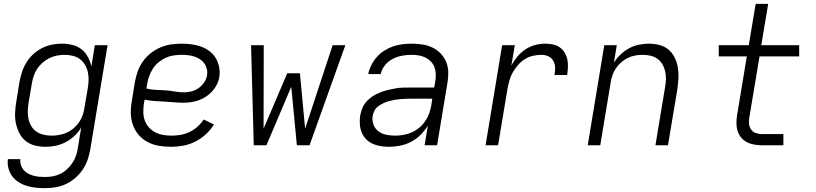

<svg xmlns="http://www.w3.org/2000/svg" viewBox="-20 -755 4240 998"><path d="M214 223Q189 223 165 220.5Q141 218 118.5 211Q96 204 76.5 191.5Q57 179 43.5 161Q30 143 24 120Q18 97 21 72H86Q84 88 88.5 102.5Q93 117 102.5 128Q112 139 125 146.5Q138 154 152.5 158Q167 162 182.5 163.5Q198 165 214 165Q234 165 254 161.5Q274 158 293.5 148.5Q313 139 329 124Q345 109 357 91Q369 73 375.5 53Q382 33 385 13L402 -92Q388 -68 367 -48.5Q346 -29 321 -16Q296 -3 269.5 2.5Q243 8 217 8Q188 8 160.5 1Q133 -6 112.5 -23Q92 -40 80 -64Q68 -88 62.5 -115Q57 -142 58.5 -170.5Q60 -199 65 -228L81 -328Q86 -354 94 -379.5Q102 -405 116.5 -429Q131 -453 152 -472.5Q173 -492 197.5 -504.5Q222 -517 248.5 -522.5Q275 -528 301 -528Q329 -528 356 -521.5Q383 -515 403.5 -499Q424 -483 436.5 -459.5Q449 -436 455 -410L473 -520H539L449 23Q444 50 435 76.5Q426 103 409.5 127Q393 151 370.5 170.5Q348 190 322 202Q296 214 268.5 218.5Q241 223 214 223ZM249 -50Q268 -50 288 -53.5Q308 -57 327 -65.5Q346 -74 362.5 -88Q379 -102 391 -119.5Q403 -137 409.5 -156Q416 -175 419 -195L436 -295Q440 -317 440.5 -338.5Q441 -360 436.5 -380.5Q432 -401 421.5 -418.5Q411 -436 395 -448Q379 -460 358 -465Q337 -470 315 -470Q296 -470 275.5 -466Q255 -462 236 -452.5Q217 -443 200.5 -428.5Q184 -414 172.5 -396Q161 -378 154.5 -358Q148 -338 145 -318L128 -218Q125 -197 124.5 -176Q124 -155 128.5 -135Q133 -115 143.5 -98Q154 -81 170.5 -70Q187 -59 207.5 -54.5Q228 -50 249 -50Z M871 8Q838 8 807 3Q776 -2 749 -16Q722 -30 702 -52.5Q682 -75 671.5 -103.5Q661 -132 660 -164Q659 -196 665 -228L681 -328Q686 -356 695.5 -383Q705 -410 722 -434.5Q739 -459 763 -478Q787 -497 814 -508.5Q841 -520 869 -524Q897 -528 924 -528Q951 -528 976.5 -524.5Q1002 -521 1025.5 -512.5Q1049 -504 1069 -489Q1089 -474 1101.5 -453Q1114 -432 1119 -406.5Q1124 -381 1120 -355Q1117 -335 1107.5 -316Q1098 -297 1083.5 -281Q1069 -265 1051 -253Q1033 -241 1013.5 -234Q994 -227 973.5 -224Q953 -221 934 -221Q908 -221 883 -223.5Q858 -226 832.5 -227Q807 -228 781.5 -230Q756 -232 732 -237L728 -218Q725 -196 725 -173.5Q725 -151 732 -130.5Q739 -110 753 -94Q767 -78 785.5 -68Q804 -58 826 -54Q848 -50 871 -50Q894 -50 918 -54Q942 -58 964.5 -68.5Q987 -79 1006 -96Q1025 -113 1039 -134L1092 -108Q1075 -80 1050 -57Q1025 -34 995 -19Q965 -4 933.5 2Q902 8 871 8ZM936 -275Q955 -275 975 -280Q995 -285 1012 -297Q1029 -309 1041 -326.5Q1053 -344 1056 -363Q1059 -380 1055 -396.5Q1051 -413 1042 -425.5Q1033 -438 1019.5 -447Q1006 -456 990.5 -461Q975 -466 958.5 -468Q942 -470 925 -470Q904 -470 883 -467Q862 -464 842 -455Q822 -446 804.5 -431.5Q787 -417 775 -398.5Q763 -380 755.5 -359.5Q748 -339 745 -318L741 -295Q765 -289 789.5 -288Q814 -287 838.5 -285.5Q863 -284 887 -279.5Q911 -275 936 -275Z M1299 0 1285 -520H1351L1350 -86L1473 -374H1539L1566 -86L1709 -520H1775L1589 0H1523L1494 -304L1365 0Z M2003 8Q2003 8 2003 8Q2003 8 2003 8H2002Q1980 8 1958 4.5Q1936 1 1916.5 -8Q1897 -17 1882.5 -32Q1868 -47 1860 -67Q1852 -87 1850.5 -109Q1849 -131 1852 -154Q1856 -173 1863.5 -192.5Q1871 -212 1885.5 -228Q1900 -244 1918.5 -255.5Q1937 -267 1956 -274.5Q1975 -282 1995 -287Q2015 -292 2035 -295.5Q2055 -299 2075 -299.5Q2095 -300 2114 -300H2237L2243 -335Q2246 -354 2245 -372.5Q2244 -391 2237.5 -407.5Q2231 -424 2218.5 -436.5Q2206 -449 2190 -456.5Q2174 -464 2156 -467Q2138 -470 2119 -470Q2095 -470 2070 -465.5Q2045 -461 2021.5 -449Q1998 -437 1981 -416Q1964 -395 1959 -370H1894Q1899 -394 1910.5 -417Q1922 -440 1939 -459Q1956 -478 1978 -492Q2000 -506 2023.5 -514Q2047 -522 2071 -525Q2095 -528 2119 -528Q2147 -528 2174.5 -524Q2202 -520 2226.5 -508.5Q2251 -497 2269.5 -478Q2288 -459 2298.5 -434.5Q2309 -410 2310 -382Q2311 -354 2306 -326L2252 0H2187L2204 -102Q2188 -76 2166 -54Q2144 -32 2117 -18Q2090 -4 2060.5 2Q2031 8 2003 8ZM2035 -50Q2056 -50 2078 -54Q2100 -58 2120.5 -67Q2141 -76 2159 -91Q2177 -106 2190 -125Q2203 -144 2210.5 -165Q2218 -186 2222 -208L2227 -242H2114Q2100 -242 2086 -241.5Q2072 -241 2057.5 -239.5Q2043 -238 2029 -235.5Q2015 -233 2000.5 -229Q1986 -225 1972.5 -218.5Q1959 -212 1946.5 -203Q1934 -194 1927 -180.5Q1920 -167 1917 -153Q1913 -129 1921.5 -107Q1930 -85 1947.5 -72Q1965 -59 1988 -54.5Q2011 -50 2035 -50Z M2504 0 2590 -520H2656L2638 -414Q2651 -439 2669.5 -461Q2688 -483 2711.5 -498.5Q2735 -514 2761.5 -521Q2788 -528 2814 -528Q2835 -528 2854.5 -524Q2874 -520 2889.5 -509Q2905 -498 2915 -481.5Q2925 -465 2929 -445.5Q2933 -426 2932 -405.5Q2931 -385 2928 -365H2862Q2866 -384 2865.5 -403Q2865 -422 2856.5 -438Q2848 -454 2831 -462Q2814 -470 2795 -470Q2773 -470 2750.5 -465Q2728 -460 2708 -447.5Q2688 -435 2672.5 -417Q2657 -399 2645.5 -379Q2634 -359 2628 -337Q2622 -315 2618 -294L2569 0Z M3035 0 3121 -520H3186L3171 -429Q3185 -452 3205.5 -471.5Q3226 -491 3250 -504Q3274 -517 3300.5 -522.5Q3327 -528 3352 -528Q3381 -528 3408 -521Q3435 -514 3455 -497Q3475 -480 3487 -455.5Q3499 -431 3503.5 -404Q3508 -377 3506.5 -349Q3505 -321 3501 -292L3452 0H3387L3437 -302Q3441 -323 3441.5 -344Q3442 -365 3437.5 -384.5Q3433 -404 3423 -421Q3413 -438 3397 -449.5Q3381 -461 3361 -465.5Q3341 -470 3320 -470Q3301 -470 3281.5 -466.5Q3262 -463 3243.5 -454Q3225 -445 3209 -431Q3193 -417 3181.5 -400Q3170 -383 3163.5 -364Q3157 -345 3154 -325L3100 0Z M3941 0Q3920 0 3900 -3.5Q3880 -7 3862.5 -16Q3845 -25 3832.5 -40Q3820 -55 3814 -74Q3808 -93 3808 -113.5Q3808 -134 3811 -155L3862 -462H3716V-520H3872L3908 -735H3973L3937 -520H4134V-462H3928L3875 -145Q3872 -128 3873.5 -111.5Q3875 -95 3884 -82Q3893 -69 3908.5 -63.5Q3924 -58 3941 -58H4052V0Z"/></svg>

Font: Iosevka SS04 Light Extended
Style: Italic
Weight: 300
Width: 7
Italic angle: -9°
Monospace: yes
Designer: Belleve Invis
Foundry: Belleve Invis
Version: Version 19.0.0; ttfautohint (v1.8.4)